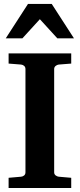

<svg xmlns="http://www.w3.org/2000/svg" viewBox="-20 -937 399 957"><path d="M22.9 0V-50.8L85 -56.2Q94.2 -57.1 100.6 -62.7Q106.9 -68.4 106.9 -78.1V-592.8Q106.9 -602.5 100.6 -608.4Q94.2 -614.3 85 -615.2L22.9 -620.1V-670.9H335V-620.1L272.9 -615.2Q264.6 -614.3 257.3 -608.4Q250 -602.5 250 -592.8V-78.1Q250 -68.4 257.3 -62.7Q264.6 -57.1 272.9 -56.2L335 -50.8V0ZM265.6 -746.1 178.7 -841.3 91.8 -746.1H8.8L119.6 -917.5H237.8L348.6 -746.1Z"/></svg>

Font: Charis SIL APac
Style: Bold
Weight: 700
Foundry: SIL International
Version: Version 5.000